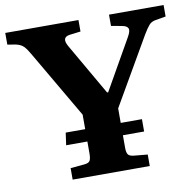

<svg xmlns="http://www.w3.org/2000/svg" viewBox="-79 -791 891 873"><g transform="rotate(-10 366.0 -355.0)"><path d="M187 0V-53L252 -59Q272 -61 277.5 -71Q283 -81 283 -104V-159H185L193 -216H283V-283L101 -595Q87 -620 74.5 -632.5Q62 -645 38 -650L1 -656V-710H339V-657L290 -651Q246 -646 274 -599L410 -363H415L547 -595Q562 -621 557 -633Q552 -645 529 -649L480 -658V-710H732V-657L685 -649Q665 -646 653.5 -632.5Q642 -619 627 -594L447 -283V-216H545V-159H447V-101Q447 -79 453.5 -70Q460 -61 480 -59L543 -53V0Z"/></g></svg>

Font: Literata 36pt
Style: Bold
Weight: 700
Designer: Latin by Veronika Burian and Jose Scaglione. Greek by Irene Vlachou. Cyrillic by Vera Evstafieva.
Foundry: TypeTogether
Version: Version 3.002